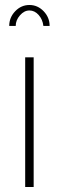

<svg xmlns="http://www.w3.org/2000/svg" viewBox="-20 -750 237 770"><path d="M81 0V-520H115V0ZM98 -708Q77 -708 60 -688.5Q43 -669 43 -646H17Q17 -680 41 -705Q65 -730 98 -730Q131 -730 155 -705Q179 -680 179 -646H154Q151 -672 135 -690Q119 -708 98 -708Z"/></svg>

Font: Raleway ExtraLight
Style: Regular
Weight: 200
Designer: Matt McInerney, Pablo Impallari, Rodrigo Fuenzalida
Foundry: Matt McInerney, Pablo Impallari, Rodrigo Fuenzalida
Version: Version 4.026